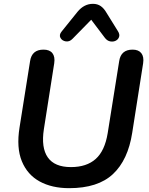

<svg xmlns="http://www.w3.org/2000/svg" viewBox="-20 -972 778 1002"><path d="M341 10Q251 10 187 -25Q123 -60 94 -130.5Q65 -201 82 -307L137 -653Q146 -713 207 -713Q239 -713 253.5 -694.5Q268 -676 263 -642L209 -298Q194 -201 229.5 -150.5Q265 -100 350 -100Q432 -100 479.5 -142.5Q527 -185 542 -277L602 -653Q611 -713 672 -713Q703 -713 717.5 -694.5Q732 -676 727 -642L670 -279Q648 -137 569.5 -63.5Q491 10 341 10ZM359 -770Q343 -753 323.5 -756Q304 -759 295.5 -774.5Q287 -790 302 -808L385 -911Q419 -952 465 -952Q489 -952 506 -940Q523 -928 536 -905L595 -810Q606 -793 601.5 -779.5Q597 -766 584 -759.5Q571 -753 555 -756Q539 -759 527 -775L456 -869Z"/></svg>

Font: Nunito
Style: Bold Italic
Weight: 700
Italic angle: -9°
Designer: Vernon Adams
Foundry: Vernon Adams
Version: Version 3.601; ttfautohint (v1.8.2.53-6de2)